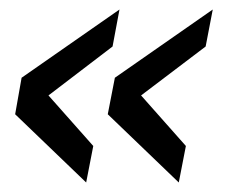

<svg xmlns="http://www.w3.org/2000/svg" viewBox="-20 -444 482 408"><path d="M219.2 -345.2 83 -241.2 178.2 -133.8 163.1 -56.2 12.2 -201.2 25.9 -278.8 233.9 -423.8ZM417 -345.2 279.8 -241.2 375 -133.8 359.9 -56.2 209 -201.2 224.1 -278.8 432.1 -423.8Z"/></svg>

Font: Charis SIL
Style: Italic
Weight: 400
Italic angle: -11°
Foundry: SIL International
Version: Version 4.112